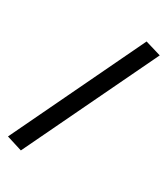

<svg xmlns="http://www.w3.org/2000/svg" viewBox="-266 -852 887 1016"><g transform="rotate(30 177.5 -344.0)"><path d="M33 72 -63 42 321 -760 418 -731Z"/></g></svg>

Font: Nunito Sans 7pt
Style: Bold Italic
Weight: 700
Italic angle: -9°
Version: Version 3.101;gftools[0.9.27]